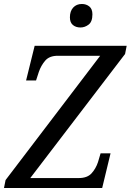

<svg xmlns="http://www.w3.org/2000/svg" viewBox="-34 -944 656 964"><path d="M-14 0 -6 -40 469 -664H256Q214 -664 193 -639.5Q172 -615 161 -583L147 -540H97L140 -714H602L594 -673L118 -50H361Q404 -50 425.5 -73.5Q447 -97 458 -130L471 -174H521L479 0ZM370 -806Q347 -806 332 -818.5Q317 -831 317 -857Q317 -888 333.5 -906Q350 -924 377 -924Q399 -924 414.5 -911.5Q430 -899 430 -872Q430 -835 411 -820.5Q392 -806 370 -806Z"/></svg>

Font: Noto Serif SemiCondensed
Style: Italic
Weight: 400
Width: 4
Italic angle: -12°
Designer: Monotype Design Team
Foundry: Monotype Imaging Inc.
Version: Version 2.013